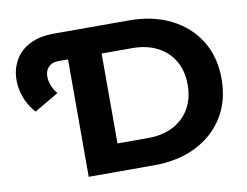

<svg xmlns="http://www.w3.org/2000/svg" viewBox="-76 -807 1177 914"><g transform="rotate(-10 512.5 -350.0)"><path d="M86.8 -349.6Q52.5 -388.3 36.5 -435.1Q20.5 -481.9 23.9 -528.5Q27.2 -575 51.1 -613.9Q74.9 -652.8 121.3 -676.4Q167.7 -700 237.4 -700H289.5V-567.7H236.4Q208.4 -567.7 192.2 -554.1Q176 -540.4 172 -518.1Q168 -495.8 176 -469.9Q184 -443.9 204.4 -418.3ZM282.1 0V-700H600Q714.5 -700 801.4 -656.6Q888.3 -613.2 937.1 -534.9Q985.9 -456.6 985.9 -350Q985.9 -243.8 937.1 -165.3Q888.3 -86.8 801.4 -43.4Q714.5 0 600 0ZM444.5 -132.7H592.4Q662.3 -132.7 713.7 -159.3Q765 -185.8 793.6 -234.8Q822.1 -283.7 822.1 -350Q822.1 -417.3 793.6 -465.7Q765 -514.2 713.7 -540.7Q662.3 -567.3 592.4 -567.3H444.5Z"/></g></svg>

Font: Montserrat Alternates Thin
Style: Regular
Weight: 100
Designer: Julieta Ulanovsky
Foundry: Julieta Ulanovsky
Version: Version 9.000